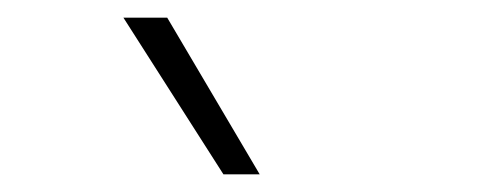

<svg xmlns="http://www.w3.org/2000/svg" viewBox="-20 -828 546 217"><path d="M232.5 -631 119.5 -808H169L273.5 -631Z"/></svg>

Font: Encode Sans ExtraLight
Style: Regular
Weight: 275
Designer: Multiple Designers
Foundry: Impallari Type
Version: Version 2.000